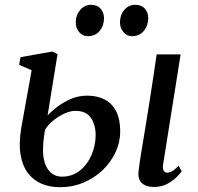

<svg xmlns="http://www.w3.org/2000/svg" viewBox="-20 -770 824 801"><path d="M622.5 10Q601.5 10 586 3.2Q570.5 -3.5 563 -18Q555.5 -32.5 558 -55Q559 -67.5 562.2 -88.8Q565.5 -110 570 -138.8Q574.5 -167.5 580.5 -202.2Q586.5 -237 592.8 -277Q599 -317 606 -360.2Q613 -403.5 619.8 -449.8Q626.5 -496 633.5 -543H733.5L660.5 -84Q657.5 -66 663 -57.8Q668.5 -49.5 676.5 -49.5Q687 -49.5 698 -55.8Q709 -62 725.5 -78.5L738 -55Q731.5 -46 716 -30.5Q700.5 -15 676.8 -2.5Q653 10 622.5 10ZM229.5 11Q187 11 152.8 -3.8Q118.5 -18.5 95.8 -49Q73 -79.5 65.5 -126.5Q58 -173.5 69 -238L112 -477L60 -499.5L65.5 -531.5L198 -555L220 -544L178.5 -288Q192 -303.5 216.8 -322.8Q241.5 -342 274 -356.5Q306.5 -371 343.5 -371Q385.5 -371 416.5 -355Q447.5 -339 464.5 -305.8Q481.5 -272.5 481.5 -221.5Q481.5 -177.5 462.5 -136Q443.5 -94.5 409.2 -61.2Q375 -28 329 -8.5Q283 11 229.5 11ZM238 -33Q281.5 -33 313.2 -58.5Q345 -84 362 -124Q379 -164 379 -206.5Q379 -249.5 359 -278.5Q339 -307.5 294.5 -307.5Q273 -307.5 248.5 -296.2Q224 -285 202.2 -267.2Q180.5 -249.5 168 -229Q164.5 -209.5 162.2 -189.5Q160 -169.5 159.5 -150.5Q158.5 -112 168.5 -85.8Q178.5 -59.5 196.5 -46.2Q214.5 -33 238 -33ZM346.5 -619Q325 -619 310.2 -636.2Q295.5 -653.5 296 -678Q296.5 -708 314.8 -729Q333 -750 360.5 -750Q386.5 -750 400.2 -733.2Q414 -716.5 414 -694Q413.5 -662.5 395.5 -640.8Q377.5 -619 346.5 -619ZM531 -619Q509.5 -619 494.8 -636.2Q480 -653.5 480.5 -678Q481 -708 498.8 -729Q516.5 -750 545 -750Q570.5 -750 584.8 -733.2Q599 -716.5 598.5 -694Q598 -662.5 579.8 -640.8Q561.5 -619 531 -619Z"/></svg>

Font: Merriweather 48pt
Style: Italic
Weight: 400
Italic angle: -7.8°
Version: Version 2.101